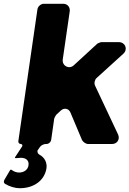

<svg xmlns="http://www.w3.org/2000/svg" viewBox="-21 -762 685 1016"><path d="M352 -166 413 -21C418 -11 433 0 445 0H572C599 0 615 -25 604 -50L482 -309C476 -321 480 -340 490 -349L632 -478C657 -501 642 -539 608 -539H516C511 -539 496 -533 493 -530L370 -417C345 -393 307 -413 311 -447L348 -702C351 -724 336 -742 314 -742H211C195 -742 179 -728 177 -712L76 -15C75 -7 81 0 89 0C96 0 100 7 96 13L58 71C57 73 59 75 62 75C72 74 83 73 90 73C117 73 133 88 130 111C128 135 107 151 80 151C66 151 53 146 42 138C39 135 34 135 32 139L2 190C-2 198 -2 206 6 211C29 225 59 234 83 234C160 234 215 192 225 128C229 97 214 70 187 56C179 52 174 40 179 32L191 15C195 8 211 0 220 0H224C237 0 248 -10 250 -23L266 -135C267 -139 274 -152 277 -155L302 -178C319 -193 343 -188 352 -166Z"/></svg>

Font: Trueno
Style: RoundBdIt
Weight: 700
Designer: Julieta Ulanovsky, Jasper
Foundry: Julieta Ulanovsky, Cannot Into Space Fonts
Version: Version 3.001